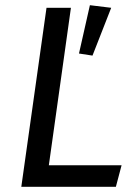

<svg xmlns="http://www.w3.org/2000/svg" viewBox="-20 -719 532 739"><path d="M168 -83H448L426 0H62L159 -689H253ZM408 -689 336 -505 284 -513 326 -699Z"/></svg>

Font: FiraGO
Style: Italic
Weight: 400
Italic angle: -8°
Designer: bBox Type GmbH
Foundry: bBox Type GmbH
Version: Version 1.001